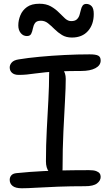

<svg xmlns="http://www.w3.org/2000/svg" viewBox="-20 -997 591 1028"><path d="M80 -596Q57 -596 44.5 -607Q32 -618 32 -636Q32 -650 43 -662.5Q54 -675 80 -679Q128 -687 192 -693Q256 -699 325.5 -702.5Q395 -706 460 -706Q493 -706 506 -699Q519 -692 519 -673Q519 -647 491 -632Q463 -617 414 -617Q349 -617 302.5 -615Q256 -613 224 -610Q192 -607 168 -603.5Q144 -600 123.5 -598Q103 -596 80 -596ZM283 -56Q258 -56 242 -77Q226 -98 226 -133Q226 -220 230.5 -303Q235 -386 239 -462Q243 -538 243 -600Q243 -624 250.5 -636.5Q258 -649 276 -649Q299 -649 315.5 -627.5Q332 -606 332 -575Q332 -530 328 -458Q324 -386 319.5 -293.5Q315 -201 315 -93Q315 -56 283 -56ZM97 11Q63 11 47.5 -1.5Q32 -14 32 -34Q32 -48 40.5 -58Q49 -68 68 -70Q105 -74 141 -76.5Q177 -79 214 -81Q251 -83 290 -84Q329 -85 370.5 -85.5Q412 -86 457 -86Q482 -86 495 -81Q508 -76 513.5 -68.5Q519 -61 519 -50Q519 -30 499.5 -15Q480 0 435 0Q358 0 291.5 2.5Q225 5 175.5 8Q126 11 97 11ZM124 -804Q104 -804 91 -820Q78 -836 78 -861Q78 -888 89 -915Q100 -942 124.5 -959.5Q149 -977 191 -977Q227 -977 252 -963Q277 -949 295 -930.5Q313 -912 328.5 -898Q344 -884 361 -884Q381 -884 391 -893Q401 -902 405.5 -916Q410 -930 413 -944Q416 -958 422.5 -967Q429 -976 442 -976Q459 -976 470.5 -964Q482 -952 482 -922Q482 -866 451 -831Q420 -796 365 -796Q334 -796 312 -809.5Q290 -823 272 -841Q254 -859 237 -872.5Q220 -886 199 -886Q176 -886 167.5 -873.5Q159 -861 156 -844.5Q153 -828 147 -816Q141 -804 124 -804Z"/></svg>

Font: Shantell Sans
Style: Regular
Weight: 400
Designer: Stephen Nixon, Anya Danilova, Shantell Martin
Foundry: Arrow Type
Version: Version 1.008;[ac192a2d6]